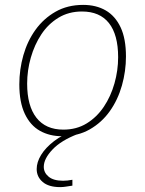

<svg xmlns="http://www.w3.org/2000/svg" viewBox="-20 -550 593 785"><path d="M320 -530Q373 -530 412 -507.5Q451 -485 473 -438.5Q495 -392 495 -319Q495 -259 478.5 -200.5Q462 -142 429 -95.5Q396 -49 347 -21Q298 7 234 7Q183 7 143.5 -15Q104 -37 81.5 -84.5Q59 -132 59 -205Q59 -266 75.5 -324Q92 -382 125 -428Q158 -474 207 -502Q256 -530 320 -530ZM315 -503Q261 -503 219 -477.5Q177 -452 149 -409.5Q121 -367 106 -314.5Q91 -262 91 -208Q91 -117 129 -68.5Q167 -20 239 -20Q293 -20 334.5 -45.5Q376 -71 404.5 -113.5Q433 -156 448 -209Q463 -262 463 -316Q463 -408 425.5 -455.5Q388 -503 315 -503ZM226 215Q179 215 154.5 194Q130 173 130 141Q130 113 148 83.5Q166 54 201 27Q236 0 288 -18L298 -2Q230 24 194.5 61.5Q159 99 159 132Q159 156 179 172.5Q199 189 238 189Q246 189 256 188Q266 187 276 185V209Q262 211 250 213Q238 215 226 215Z"/></svg>

Font: Bitter Thin ExtraLight
Style: Italic
Weight: 250
Italic angle: -9°
Version: Version 2.002